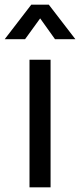

<svg xmlns="http://www.w3.org/2000/svg" viewBox="-59 -800 342 820"><path d="M67 0V-545H157V0ZM-39 -632.5 74.5 -780H149.5L263 -632.5H176L112.5 -721.5L48 -632.5Z"/></svg>

Font: Mohave Light Medium
Style: Regular
Weight: 500
Version: Version 2.003